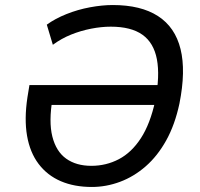

<svg xmlns="http://www.w3.org/2000/svg" viewBox="-20 -734 793 763"><path d="M345 9Q275 9 221.5 -14Q168 -37 133.5 -82.5Q99 -128 87.5 -194.5Q76 -261 89 -347L97 -396H647L636 -317H157L189 -344Q173 -251 188 -191.5Q203 -132 243 -103.5Q283 -75 343 -75Q402 -75 452.5 -101.5Q503 -128 540 -185Q577 -242 597 -334Q616 -433 603.5 -498.5Q591 -564 546 -596Q501 -628 420 -628Q383 -628 342 -620Q301 -612 262.5 -596.5Q224 -581 190 -556L166 -636Q199 -660 244 -678Q289 -696 337.5 -705Q386 -714 428 -714Q540 -714 608 -670Q676 -626 697.5 -539Q719 -452 693 -322Q675 -238 640.5 -176Q606 -114 559 -73Q512 -32 457 -11.5Q402 9 345 9Z"/></svg>

Font: Nunito Sans 7pt SemiCondensed Medium
Style: Italic
Weight: 500
Width: 4
Italic angle: -9°
Designer: Vernon Adams
Foundry: Vernon Adams
Version: Version 3.101;gftools[0.9.27]